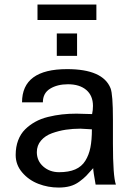

<svg xmlns="http://www.w3.org/2000/svg" viewBox="-20 -822 575 855"><path d="M323.2 -573.2H232.9V-672.9H323.2ZM409.2 -732.9H147V-801.8H409.2ZM144 -144V-145Q144 -105.5 172.9 -80.3Q201.7 -55.2 243.2 -55.2Q286.1 -55.2 314.9 -67.6Q343.8 -80.1 359.9 -106Q376 -131.8 382.6 -165.3Q389.2 -198.7 389.2 -246.1Q339.4 -249 337.9 -249Q304.2 -249 273.2 -244.4Q242.2 -239.7 211.7 -228.8Q181.2 -217.8 162.6 -196Q144 -174.3 144 -144ZM282.2 -446.8H283.2Q235.4 -446.8 203.1 -427Q170.9 -407.2 170.9 -366.2H78.1Q78.1 -514.2 278.8 -514.2Q438 -514.2 472.2 -429.2Q482.9 -402.3 482.9 -290V-183.1Q482.9 -37.1 496.1 0H405.8Q395 -60.1 395 -73.2Q375.5 -50.8 363.8 -38.8Q352.1 -26.9 333 -12.9Q314 1 291.7 7.1Q269.5 13.2 241.2 13.2Q193.8 13.2 150.9 -3.4Q107.9 -20 78.9 -54Q49.8 -87.9 49.8 -131.8Q49.8 -168 60.8 -197Q71.8 -226.1 91.8 -245.8Q111.8 -265.6 137 -279.5Q162.1 -293.5 193.8 -301.3Q225.6 -309.1 256.1 -312.5Q286.6 -315.9 320.8 -315.9Q328.1 -315.9 355.5 -314.9Q382.8 -314 390.1 -314Q394 -331.5 394 -350.1Q394 -396 364.3 -421.4Q334.5 -446.8 282.2 -446.8Z"/></svg>

Font: Perun
Style: Regular
Weight: 400
Version: Version 1.0000